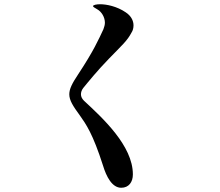

<svg xmlns="http://www.w3.org/2000/svg" viewBox="-20 -834 1040 906"><path d="M552 52C588 52 607 25 607 -11C607 -147 463 -278 376 -359C367 -368 362 -378 362 -389C362 -398 365 -409 373 -419C400 -452 438 -499 493 -556C558 -623 580 -641 601 -681C607 -690 610 -702 610 -714C610 -736 599 -759 573 -776C532 -804 483 -814 452 -814C437 -814 419 -811 419 -805C419 -801 428 -797 439 -790C459 -779 475 -753 475 -727C475 -717 472 -707 468 -696C445 -647 422 -594 348 -482C320 -440 307 -414 307 -389C307 -361 324 -334 357 -289C386 -248 418 -203 466 -53C482 0 509 52 552 52Z"/></svg>

Font: Shippori Mincho OTF
Style: Bold
Weight: 800
Designer: FONTDASU
Foundry: FONTDASU / Google Inc. / but / Adobe
Version: Version 3.300;hotconv 1.0.109;makeotfexe 2.5.65596